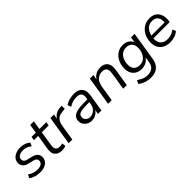

<svg xmlns="http://www.w3.org/2000/svg" viewBox="178 -1743 3040 3040"><g transform="rotate(-45 1697.5 -223.0)"><path d="M222.8 8.9Q164 8.9 113.2 -7.1Q62.4 -23.1 29.7 -51.1L60.2 -106.7Q84.2 -88.1 110.6 -76.3Q137 -64.6 165.7 -58.8Q194.3 -53.1 224.4 -53.1Q278.3 -53.1 308.9 -74.6Q339.4 -96 339.4 -134.6Q339.4 -159.9 322.8 -176.4Q306.1 -192.8 274.8 -200.4L180.2 -223.1Q130.5 -234.7 101.6 -266.4Q72.7 -298.1 72.7 -343.9Q72.7 -387.3 96.9 -421.4Q121.1 -455.5 166.1 -475.4Q211.1 -495.3 272 -495.3Q305.1 -495.3 337.1 -488Q369 -480.7 396.4 -466.9Q423.8 -453 442.1 -433.5L413.6 -379Q384.7 -406.6 348 -419.9Q311.3 -433.3 268.7 -433.3Q213.3 -433.3 181.2 -410Q149.1 -386.7 149.1 -347.7Q149.1 -323.9 163.8 -306.6Q178.5 -289.4 209.3 -281.7L304 -259Q357.1 -246 386.5 -216.4Q415.9 -186.7 415.9 -140.4Q415.9 -93.6 391.7 -60.3Q367.6 -26.9 324 -9Q280.5 8.9 222.8 8.9Z M713.9 8.9Q657.3 8.9 620.6 -12.9Q583.9 -34.8 569.3 -74Q554.7 -113.3 563.1 -166.6L604 -423.1H508.4L518.7 -486.3H613.7L637.2 -635H718.2L694.7 -486.3H848.5L838.3 -423.1H684.5L645.1 -175.2Q635.5 -113.6 657.6 -86.9Q679.7 -60.1 729.1 -60.1Q746.2 -60.1 761 -63.7Q775.8 -67.2 787.7 -71.2L795.8 -8.5Q783 -1.1 759.3 3.9Q735.7 8.9 713.9 8.9Z M863.1 0 940.6 -486.3H1019.7L1001.2 -370.5H990.7Q1009.2 -423.3 1052.9 -457.1Q1096.6 -490.8 1165.2 -495.8L1203.9 -498.8L1204.7 -428.9L1149.1 -423.5Q1095.6 -419 1062.6 -399.3Q1029.6 -379.6 1012.1 -346.6Q994.7 -313.6 987.2 -267.8L945.1 0Z M1378.4 8.9Q1336 8.9 1299.5 -10Q1263.1 -28.9 1240.8 -61.8Q1218.6 -94.8 1218.6 -137.3Q1218.6 -188.8 1247.3 -220.5Q1276.1 -252.2 1337.1 -267.1Q1398.1 -282 1493.6 -282H1574.1L1565.8 -228.6H1504.9Q1427.9 -228.6 1383.3 -220.7Q1338.8 -212.9 1319.8 -193.9Q1300.8 -174.9 1300.8 -142.1Q1300.8 -98.1 1330.2 -74.9Q1359.5 -51.6 1398.3 -51.6Q1434.5 -51.6 1466.1 -68Q1497.7 -84.4 1519.9 -115.5Q1542.1 -146.6 1548.7 -190.1L1568.3 -311.7Q1577.8 -369.8 1553.2 -400.1Q1528.6 -430.4 1465.2 -430.4Q1420.1 -430.4 1379.7 -418.2Q1339.2 -405.9 1299.8 -378.9L1277.1 -438.3Q1301.1 -455.8 1333.2 -468.6Q1365.3 -481.3 1401.6 -488.3Q1437.9 -495.3 1473.8 -495.3Q1542.2 -495.3 1582.6 -469.7Q1623.1 -444.2 1638.1 -398.2Q1653 -352.1 1643 -290.3L1596.9 0H1520.2L1537.3 -110.4H1547.3Q1533.8 -69.8 1507.2 -43.2Q1480.7 -16.7 1447 -3.9Q1413.4 8.9 1378.4 8.9Z M1746.1 0 1823.6 -486.3H1902.7L1885.1 -376.2H1875.5Q1900.5 -432.9 1948.8 -464.1Q1997.2 -495.3 2064.4 -495.3Q2118.4 -495.3 2154.9 -473.6Q2191.4 -451.8 2206.9 -407.4Q2222.4 -362.9 2211.4 -294.1L2164.9 0H2083.9L2130.4 -293.7Q2138 -339.1 2130.2 -369Q2122.3 -398.8 2100.3 -413.7Q2078.3 -428.6 2040.4 -428.6Q1991.9 -428.6 1956 -408.1Q1920.1 -387.7 1898.7 -350.8Q1877.2 -314 1869.1 -263.5L1827.1 0Z M2525 188.9Q2457.3 188.9 2403.1 169.1Q2348.8 149.2 2306.6 117.8L2334.5 58.3Q2364.1 78.4 2391.5 93.3Q2418.9 108.1 2449.2 115.9Q2479.4 123.6 2515.5 123.6Q2579.8 123.6 2620 91.6Q2660.1 59.6 2671.2 -8.9L2689.4 -124.1L2697.8 -123.1Q2681.3 -88.4 2654.5 -63.3Q2627.7 -38.2 2592.4 -24.8Q2557 -11.5 2514.8 -11.5Q2456.8 -11.5 2413.4 -35.7Q2369.9 -60 2345.7 -105Q2321.4 -149.9 2321.4 -210.3Q2321.4 -266.3 2337.9 -317.8Q2354.3 -369.2 2386 -409Q2417.7 -448.8 2463.2 -472Q2508.7 -495.3 2567.2 -495.3Q2627.4 -495.3 2673.2 -465.9Q2719.1 -436.5 2736.1 -376.1L2728.7 -377L2745.8 -486.3H2825.4L2750.3 -13.3Q2739.8 54.1 2711.2 98.9Q2682.6 143.7 2636.4 166.3Q2590.2 188.9 2525 188.9ZM2535.8 -76.8Q2592.3 -76.8 2630.9 -107.1Q2669.5 -137.3 2689.7 -187Q2709.8 -236.6 2709.8 -294.1Q2710.3 -358.3 2675.2 -394.1Q2640.1 -430 2576.5 -430Q2521 -430 2482.1 -399.7Q2443.3 -369.4 2423.6 -320.3Q2403.9 -271.1 2403.4 -213.6Q2402.9 -148.4 2437.8 -112.6Q2472.7 -76.8 2535.8 -76.8Z M3132.9 8.9Q3063.7 8.9 3012.9 -17.2Q2962.1 -43.4 2934.8 -91.6Q2907.4 -139.7 2907.4 -205.6Q2907.4 -285 2939 -350.5Q2970.6 -416.1 3028.9 -455.7Q3087.3 -495.3 3166.8 -495.3Q3243.1 -495.3 3287.5 -460.1Q3331.8 -424.8 3347.7 -368.2Q3363.6 -311.5 3354.6 -247.3L3351.6 -225.5H2969.8L2977.7 -279H3306.4L3288.4 -265.6Q3295.4 -313 3285.1 -351.1Q3274.8 -389.3 3246 -412.2Q3217.3 -435.2 3165.8 -435.2Q3111.7 -435.2 3075.6 -410.7Q3039.6 -386.2 3019.4 -348.3Q2999.2 -310.5 2992.1 -269.2L2988.2 -245.1Q2979.1 -188.1 2994 -145.7Q3008.8 -103.3 3045.5 -79.8Q3082.2 -56.4 3137 -56.4Q3183.2 -56.4 3222.9 -69.7Q3262.7 -83 3295.3 -112.2L3321.5 -57.2Q3288.1 -25.1 3236.9 -8.1Q3185.7 8.9 3132.9 8.9Z"/></g></svg>

Font: Nunito Sans 12pt ExtraLight
Style: Italic
Weight: 200
Italic angle: -9°
Designer: Vernon Adams
Foundry: Vernon Adams
Version: Version 3.101;gftools[0.9.27]